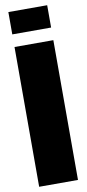

<svg xmlns="http://www.w3.org/2000/svg" viewBox="-99 -937 439 974"><g transform="rotate(-10 120.0 -450.0)"><path d="M20 -785H220V-900H20ZM20 -720V0H220V-720Z"/></g></svg>

Font: MikodacsPCS
Style: Regular
Weight: 900
Designer: gluk (gluksza@wp.pl)
Foundry: gluk (gluksza@wp.pl)
Version: Version 0.27